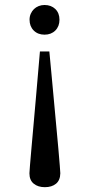

<svg xmlns="http://www.w3.org/2000/svg" viewBox="-20 -549 363 777"><path d="M224.1 152.3Q223.6 180.7 206.5 194.6Q189.5 208.5 161.6 208.5Q133.8 208.5 116.5 194.3Q99.1 180.2 99.1 152.3Q99.1 147.9 101.3 120.6Q103.5 93.3 107.2 51.8Q110.8 10.3 115.5 -41.5Q120.1 -93.3 124.8 -146.5Q129.4 -199.7 133.8 -250.5Q138.2 -301.3 141.6 -340.8H179.7Q183.6 -301.3 188.2 -250.5Q192.9 -199.7 197.8 -146.5Q202.6 -93.3 207.5 -41.5Q212.4 10.3 216.1 51.8Q219.7 93.3 221.9 120.6Q224.1 147.9 224.1 152.3ZM220.7 -469.2Q220.7 -442.4 203.9 -425.5Q187 -408.7 160.2 -408.7Q133.3 -408.7 116.5 -425.5Q99.6 -442.4 99.6 -469.2Q99.6 -482.4 104.5 -493.4Q109.4 -504.4 117.4 -512.2Q125.5 -520 136.5 -524.4Q147.5 -528.8 160.2 -528.8Q187 -528.8 203.9 -512.5Q220.7 -496.1 220.7 -469.2Z"/></svg>

Font: Arian Grqi
Style: Regular
Weight: 400
Designer: Ruben Hakobyan (Tarumian)
Foundry: Ruben Hakobyan (Tarumian)
Version: Version 1.003